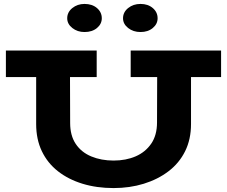

<svg xmlns="http://www.w3.org/2000/svg" viewBox="-20 -943 1154 977"><path d="M558 14Q472 14 400 -8Q328 -30 275 -71.5Q222 -113 193 -173.5Q164 -234 164 -312V-614H336L337 -317Q337 -253 365.5 -210.5Q394 -168 444.5 -147Q495 -126 558 -126Q621 -126 670.5 -147.5Q720 -169 749.5 -212Q779 -255 779 -320L780 -614H952V-312Q952 -234 922 -173.5Q892 -113 837.5 -71.5Q783 -30 711.5 -8Q640 14 558 14ZM10 -551V-686H472V-551ZM645 -551V-686H1105V-551ZM695 -780Q658 -780 632 -800.5Q606 -821 606 -850Q606 -881 632 -902Q658 -923 695 -923Q733 -923 757.5 -902Q782 -881 782 -850Q782 -821 757.5 -800.5Q733 -780 695 -780ZM410 -780Q374 -780 348 -800.5Q322 -821 322 -850Q322 -881 348 -902Q374 -923 410 -923Q449 -923 473.5 -902Q498 -881 498 -850Q498 -821 473.5 -800.5Q449 -780 410 -780Z"/></svg>

Font: BioRhyme SemiExpanded ExtraBold
Style: Regular
Weight: 800
Width: 6
Designer: Aoife Mooney
Foundry: Aoife Mooney Type
Version: Version 1.600;gftools[0.9.33]